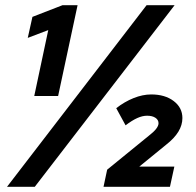

<svg xmlns="http://www.w3.org/2000/svg" viewBox="-20 -720 755 740"><path d="M279 -700 204 -350H112L166 -604L87 -574L105 -655L221 -700ZM114 0H7L545 -700H653ZM379 0 393 -66 555 -198Q572 -211 581.5 -223Q591 -235 591 -245Q591 -258 579 -266Q567 -274 547 -274Q529 -274 509 -265Q489 -256 464 -237L428 -303Q460 -328 495 -342Q530 -356 563 -356Q616 -356 649.5 -330.5Q683 -305 683 -265Q683 -238 667.5 -212.5Q652 -187 620 -162L517 -78H652L635 0Z"/></svg>

Font: Red Hat Text
Style: Bold Italic
Weight: 700
Italic angle: -12°
Designer: Pentagram / MCKL
Foundry: Pentagram / MCKL
Version: Version 1.003; Red Hat Text Bold Italic